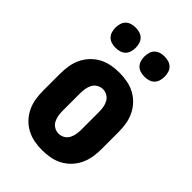

<svg xmlns="http://www.w3.org/2000/svg" viewBox="-220 -836 939 939"><g transform="rotate(45 250.0 -366.0)"><path d="M250 8Q223 8 195.5 3Q168 -2 143.5 -15Q119 -28 100 -48Q81 -68 69 -93Q57 -118 52.5 -145.5Q48 -173 48 -200V-320Q48 -347 52.5 -374.5Q57 -402 69 -427Q81 -452 100 -472Q119 -492 143.5 -505Q168 -518 195.5 -523Q223 -528 250 -528Q277 -528 304.5 -523Q332 -518 356.5 -505Q381 -492 400 -472Q419 -452 431 -427Q443 -402 447.5 -374.5Q452 -347 452 -320V-200Q452 -173 447.5 -145.5Q443 -118 431 -93Q419 -68 400 -48Q381 -28 356.5 -15Q332 -2 304.5 3Q277 8 250 8ZM250 -106Q266 -106 280.5 -114.5Q295 -123 302.5 -137.5Q310 -152 312.5 -168Q315 -184 315 -200V-320Q315 -336 312.5 -352Q310 -368 302.5 -382.5Q295 -397 280.5 -405.5Q266 -414 250 -414Q234 -414 219.5 -405.5Q205 -397 197.5 -382.5Q190 -368 187.5 -352Q185 -336 185 -320V-200Q185 -184 187.5 -168Q190 -152 197.5 -137.5Q205 -123 219.5 -114.5Q234 -106 250 -106ZM350 -600Q336 -600 322 -604Q308 -608 298 -618Q288 -628 284 -642Q280 -656 280 -670Q280 -684 284 -698Q288 -712 298 -722Q308 -732 322 -736Q336 -740 350 -740Q364 -740 378 -736Q392 -732 402 -722Q412 -712 416 -698Q420 -684 420 -670Q420 -656 416 -642Q412 -628 402 -618Q392 -608 378 -604Q364 -600 350 -600ZM150 -600Q136 -600 122 -604Q108 -608 98 -618Q88 -628 84 -642Q80 -656 80 -670Q80 -684 84 -698Q88 -712 98 -722Q108 -732 122 -736Q136 -740 150 -740Q164 -740 178 -736Q192 -732 202 -722Q212 -712 216 -698Q220 -684 220 -670Q220 -656 216 -642Q212 -628 202 -618Q192 -608 178 -604Q164 -600 150 -600Z"/></g></svg>

Font: Iosevka SS18 Heavy
Style: Regular
Weight: 900
Monospace: yes
Designer: Belleve Invis
Foundry: Belleve Invis
Version: Version 25.1.1; ttfautohint (v1.8.4)